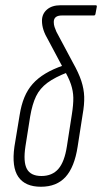

<svg xmlns="http://www.w3.org/2000/svg" viewBox="-20 -706 389 732"><path d="M136 6Q76 6 50 -31.5Q24 -69 35 -147L55 -268Q61 -306 73 -335Q85 -364 104.5 -386Q124 -408 153 -425.5Q182 -443 223 -457L240 -431Q190 -412 161 -390.5Q132 -369 117.5 -339Q103 -309 95 -262L77 -148Q68 -89 82.5 -62Q97 -35 138 -35Q179 -35 202.5 -62Q226 -89 235 -148L254 -270Q260 -308 259.5 -333.5Q259 -359 250.5 -384.5Q242 -410 221 -446L164 -553Q152 -573 146 -591Q140 -609 140 -627Q140 -653 159 -669.5Q178 -686 211 -686H345Q350 -686 349 -680L344 -653Q343 -647 338 -647H216Q185 -647 185 -622Q185 -612 188 -603Q191 -594 195 -585L258 -467Q280 -428 290 -397.5Q300 -367 301 -337.5Q302 -308 295 -269L276 -147Q264 -69 230 -31.5Q196 6 136 6Z"/></svg>

Font: Sofia Sans Extra Condensed Light
Style: Italic
Weight: 300
Italic angle: -9°
Version: Version 4.100